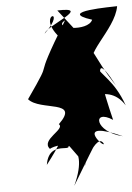

<svg xmlns="http://www.w3.org/2000/svg" viewBox="-20 -657 429 623"><path d="M270 -154C311 -238 269 -121 242 -281C216 -315 325 -400 388 -315C350 -398 306 -413 292 -444C240 -470 354 -559 360 -637C349 -635 159 -620 279 -593C266 -553 147 -563 191 -591C75 -357 165 -498 71 -335C111 -296 241 -335 171 -254C193 -238 111 -203 142 -174C169 -193 276 -209 221 -54ZM257 -123C244 -95 293 -234 317 -190C316 -178 219 -270 379 -215C287 -228 278 -305 347 -268C276 -478 305 -460 356 -380C270 -489 317 -464 166 -623C280 -637 134 -576 125 -548C205 -639 87 -611 180 -530C207 -518 85 -401 214 -392C180 -248 215 -250 132 -122C139 -220 250 -138 179 -213Z"/></svg>

Font: Asimov Silicon
Style: Regular
Weight: 400
Designer: Google
Version: Version 2.000980; 2014